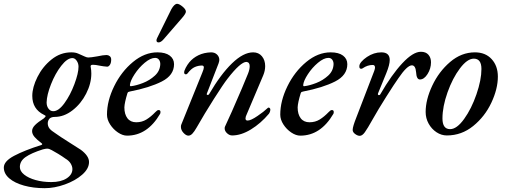

<svg xmlns="http://www.w3.org/2000/svg" viewBox="-118 -695 2642 1005"><path d="M-98 182Q-98 149 -44 120.5Q10 92 98 64Q107 61 100 55Q76 37 63 22Q50 7 50 -9Q50 -25 65.5 -40.5Q81 -56 111 -75Q121 -84 121 -87Q121 -90 112 -94Q51 -124 51 -193Q51 -238 78 -292Q105 -346 151.5 -383.5Q198 -421 255 -421Q277 -421 291 -414.5Q305 -408 308 -407Q311 -406 323.5 -400Q336 -394 344 -394Q357 -394 391 -400Q423 -407 440 -407Q449 -407 456.5 -401Q464 -395 464 -383Q464 -366 457.5 -356Q451 -346 443 -346Q436 -346 423.5 -348Q411 -350 405 -351Q382 -356 368 -356Q353 -356 357 -343Q360 -328 360 -310Q360 -258 333 -205Q306 -152 261.5 -117.5Q217 -83 168 -83Q152 -83 142 -75Q132 -64 132 -50Q132 -34 141 -22.5Q150 -11 174 4Q193 18 247 52Q289 78 305 89Q348 121 348 153Q348 188 312 219.5Q276 251 221.5 270.5Q167 290 116 290Q57 290 8 276.5Q-41 263 -69.5 238.5Q-98 214 -98 182ZM293 -346Q293 -363 283.5 -377Q274 -391 261 -391Q234 -391 202.5 -350.5Q171 -310 149 -254Q127 -198 126 -159Q126 -139 136 -126Q146 -113 160 -113Q188 -112 219 -154.5Q250 -197 271.5 -254.5Q293 -312 293 -346ZM261 190Q261 176 252 161Q243 146 224 135Q209 124 187 110.5Q165 97 153 91Q139 83 129 83Q122 83 106 87Q46 106 16 127Q-14 148 -14 179Q-14 201 8.5 219Q31 237 68.5 247.5Q106 258 150 258Q201 258 231 238.5Q261 219 261 190Z M442 -95Q442 -167 479.5 -243.5Q517 -320 578 -370.5Q639 -421 706 -421Q748 -421 770.5 -404Q793 -387 793 -359Q793 -301 729 -268.5Q665 -236 562 -216Q556 -215 553.5 -213.5Q551 -212 549 -207Q534 -158 533 -133Q533 -97 549 -76Q565 -55 595 -55Q625 -55 648.5 -69.5Q672 -84 695 -108Q705 -119 712 -119Q722 -119 722 -109Q722 -102 720 -99Q653 15 547 15Q524 15 499.5 -1.5Q475 -18 458.5 -43.5Q442 -69 442 -95ZM721 -360Q721 -373 714 -382.5Q707 -392 694 -392Q670 -392 639.5 -366.5Q609 -341 586.5 -306.5Q564 -272 562 -250Q562 -242 569 -244Q595 -247 630 -260.5Q665 -274 692.5 -299Q720 -324 721 -360ZM701 -484Q701 -489 705 -497L779 -647Q795 -675 809 -675Q820 -675 837.5 -660.5Q855 -646 855 -634Q855 -624 835 -601L738 -489Q724 -473 712 -473Q701 -473 701 -484Z M829 -31Q829 -39 831 -43L941 -315Q949 -334 949 -342Q949 -352 939 -352Q920 -352 901.5 -344Q883 -336 863 -310Q860 -306 855 -306Q847 -306 846 -314Q845 -323 854 -340Q863 -357 873 -369Q892 -392 921 -406Q950 -420 987 -421Q1006 -421 1018 -409.5Q1030 -398 1030 -381Q1030 -375 1026 -363L965 -206Q964 -205 964 -202Q964 -198 969 -198Q975 -198 977 -203Q1037 -306 1096.5 -363.5Q1156 -421 1207 -421Q1236 -421 1253 -400.5Q1270 -380 1270 -349Q1270 -325 1260 -301L1174 -98Q1167 -84 1167 -75Q1167 -64 1178 -64Q1195 -64 1230 -88Q1265 -112 1279 -126Q1285 -132 1288 -132Q1291 -132 1294 -129Q1297 -126 1297 -122Q1297 -111 1290 -100Q1247 -49 1195.5 -17.5Q1144 14 1097 14Q1083 14 1070.5 2.5Q1058 -9 1058 -23Q1058 -30 1060 -33L1096 -112Q1158 -253 1180 -309Q1189 -331 1189 -349Q1189 -369 1172 -371Q1141 -371 1073 -283Q1051 -255 1001.5 -177Q952 -99 911 -27Q899 -6 889 4.5Q879 15 868 15Q856 15 842.5 0.5Q829 -14 829 -31Z M1349 -95Q1349 -167 1386.5 -243.5Q1424 -320 1485 -370.5Q1546 -421 1613 -421Q1655 -421 1677.5 -404Q1700 -387 1700 -359Q1700 -301 1636 -268.5Q1572 -236 1469 -216Q1463 -215 1460.5 -213.5Q1458 -212 1456 -207Q1441 -158 1440 -133Q1440 -97 1456 -76Q1472 -55 1502 -55Q1532 -55 1555.5 -69.5Q1579 -84 1602 -108Q1612 -119 1619 -119Q1629 -119 1629 -109Q1629 -102 1627 -99Q1560 15 1454 15Q1431 15 1406.5 -1.5Q1382 -18 1365.5 -43.5Q1349 -69 1349 -95ZM1628 -360Q1628 -373 1621 -382.5Q1614 -392 1601 -392Q1577 -392 1546.5 -366.5Q1516 -341 1493.5 -306.5Q1471 -272 1469 -250Q1469 -242 1476 -244Q1502 -247 1537 -260.5Q1572 -274 1599.5 -299Q1627 -324 1628 -360Z M1728 -15Q1728 -24 1733 -40.5Q1738 -57 1746 -77L1841 -324Q1845 -336 1845 -341Q1845 -355 1833 -355Q1806 -355 1781 -338Q1777 -335 1773 -335Q1763 -335 1763 -346Q1762 -358 1773.5 -371.5Q1785 -385 1803 -397Q1839 -421 1878 -421Q1922 -421 1922 -381Q1922 -356 1904 -312L1861 -207L1860 -203Q1860 -197 1866 -197Q1871 -197 1873 -202Q1932 -304 1988 -364Q2044 -424 2085 -424Q2111 -424 2124.5 -408.5Q2138 -393 2138 -369Q2138 -336 2120 -307.5Q2102 -279 2080 -279Q2062 -279 2060 -317Q2057 -353 2038 -353Q2013 -353 1967 -285Q1947 -257 1904 -189Q1861 -121 1833 -71Q1805 -21 1791.5 -2.5Q1778 16 1765 16Q1754 16 1741 6.5Q1728 -3 1728 -15Z M2110 -109Q2110 -173 2144.5 -246.5Q2179 -320 2238 -370.5Q2297 -421 2368 -421Q2423 -421 2455.5 -385.5Q2488 -350 2488 -294Q2488 -230 2454 -157.5Q2420 -85 2359 -35.5Q2298 14 2221 14Q2192 14 2166.5 -3Q2141 -20 2125.5 -48Q2110 -76 2110 -109ZM2402 -334Q2402 -388 2362 -388Q2328 -388 2289.5 -337Q2251 -286 2224.5 -211.5Q2198 -137 2198 -75Q2198 -19 2238 -19Q2273 -19 2311.5 -72.5Q2350 -126 2376 -201.5Q2402 -277 2402 -334Z"/></svg>

Font: EB Garamond Medium
Style: Italic
Weight: 500
Italic angle: -17.2°
Designer: Georg Duffner and Octavio Pardo
Foundry: Georg Duffner
Version: Version 1.000